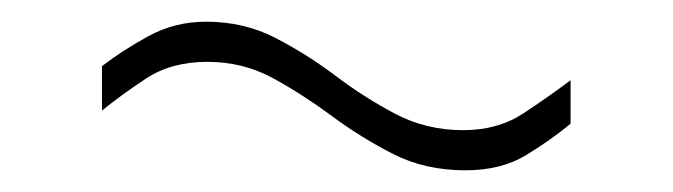

<svg xmlns="http://www.w3.org/2000/svg" viewBox="-20 -380 620 177"><path d="M506 -266Q488 -251 465 -237Q442 -223 409 -223Q372 -223 342.5 -238Q313 -253 286 -273Q259 -293 231.5 -308Q204 -323 171 -323Q138 -323 114.5 -307.5Q91 -292 74 -278V-319Q92 -333 116.5 -346.5Q141 -360 170 -360Q205 -360 234 -345Q263 -330 289.5 -310Q316 -290 344.5 -275Q373 -260 407 -260Q439 -260 462.5 -275.5Q486 -291 506 -306Z"/></svg>

Font: Georama ExtraExtended ExtraLight
Style: Regular
Weight: 200
Width: 8
Designer: Jean-Baptiste Levee
Foundry: Production Type
Version: Version 1.000